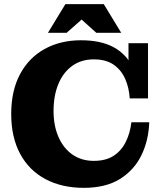

<svg xmlns="http://www.w3.org/2000/svg" viewBox="-20 -890 781 925"><path d="M384 15Q278 15 199 -27Q120 -69 77 -149Q34 -229 34 -341Q34 -453 76.5 -532.5Q119 -612 195 -654Q271 -696 370 -696Q466 -696 527.5 -662.5Q589 -629 619 -566Q649 -503 649 -416H605Q602 -466 583.5 -509Q565 -552 528 -578Q491 -604 432 -604Q372 -604 328.5 -573Q285 -542 261.5 -486Q238 -430 238 -355Q238 -284 262 -229.5Q286 -175 329.5 -145Q373 -115 432 -115Q490 -115 527.5 -139.5Q565 -164 586 -206.5Q607 -249 613 -301H699Q696 -213 661 -141.5Q626 -70 557.5 -27.5Q489 15 384 15ZM649 -416 599 -529V-682H693V-416ZM211 -732 295 -870H480L564 -732H444L335 -830H412L301 -732Z"/></svg>

Font: Montagu Slab
Style: Bold
Weight: 700
Designer: Florian Karsten
Foundry: Florian Karsten
Version: Version 1.000